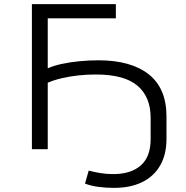

<svg xmlns="http://www.w3.org/2000/svg" viewBox="-20 -725 903 933"><path d="M534 188Q495 188 457.5 183Q420 178 393 167L411 104Q437 111 467 116Q497 121 530 121Q616 121 664 79Q712 37 712 -49V-153Q712 -254 648 -308.5Q584 -363 445 -363Q402 -363 360.5 -358.5Q319 -354 280.5 -345Q242 -336 212 -323V0H135V-705H543V-636H212V-393Q241 -406 280.5 -414.5Q320 -423 366 -427.5Q412 -432 458 -432Q616 -432 702.5 -364Q789 -296 789 -159V-50Q789 26 758 79.5Q727 133 670 160.5Q613 188 534 188Z"/></svg>

Font: Nunito Sans 7pt Expanded Light
Style: Regular
Weight: 300
Width: 7
Designer: Vernon Adams
Foundry: Vernon Adams
Version: Version 3.101;gftools[0.9.27]